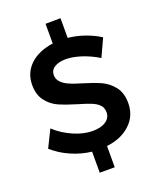

<svg xmlns="http://www.w3.org/2000/svg" viewBox="-175 -942 978 1191"><g transform="rotate(-20 314.0 -347.0)"><path d="M232 -473C219 -486 212 -502 212 -521C212 -542 221 -559 240 -571C259 -583 284 -589 316 -589C345 -589 378 -583 416 -571C453 -559 490 -542 526 -520L580 -637C551 -656 519 -671 483 -684C447 -697 410 -705 372 -709V-839L273 -838V-708C209 -699 158 -677 121 -642C84 -607 65 -562 65 -509C65 -465 76 -430 97 -403C118 -376 144 -355 174 -342C204 -329 243 -315 290 -301C325 -291 352 -282 372 -274C392 -266 409 -256 422 -243C435 -230 441 -213 441 -193C441 -168 430 -149 409 -135C388 -120 358 -113 321 -113C283 -113 242 -122 198 -141C154 -160 114 -185 79 -218L23 -104C56 -75 94 -50 138 -31C181 -12 226 1 273 6V145H372V5C437 -3 489 -25 528 -62C567 -98 587 -144 587 -201C587 -246 576 -282 555 -309C534 -336 508 -357 478 -371C447 -385 408 -399 361 -413C327 -423 300 -432 281 -441C261 -449 245 -460 232 -473Z"/></g></svg>

Font: Argentum Sans Medium
Style: Regular
Weight: 500
Designer: Julieta Ulanovsky
Foundry: Julieta Ulanovsky
Version: Version 5.001;January 29, 2019;FontCreator 11.5.0.2425 64-bi